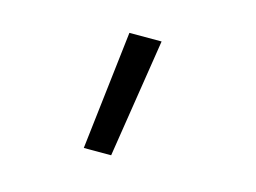

<svg xmlns="http://www.w3.org/2000/svg" viewBox="-58 -219 702 526"><g transform="rotate(15 293.0 44.5)"><path d="M212.4 212.9H290L342.8 -124H251.5Z"/></g></svg>

Font: Cascadia Code SemiLight
Style: Regular
Weight: 350
Monospace: yes
Designer: Aaron Bell
Foundry: Saja Typeworks
Version: Version 2404.023